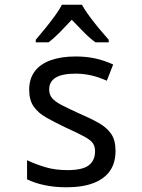

<svg xmlns="http://www.w3.org/2000/svg" viewBox="-20 -786 603 816"><path d="M262 10Q213 10 170 1Q127 -8 95 -24V-105Q129 -89 171 -76Q213 -63 267 -63Q332 -63 358 -84Q384 -105 384 -143Q384 -164 374.5 -177.5Q365 -191 338.5 -205.5Q312 -220 261 -243Q213 -266 177.5 -286Q142 -306 123 -333.5Q104 -361 104 -404Q104 -451 127.5 -482.5Q151 -514 195.5 -530Q240 -546 302 -546Q345 -546 383 -538Q421 -530 461 -512L434 -443Q395 -460 363.5 -466.5Q332 -473 301 -473Q244 -473 216.5 -456Q189 -439 189 -406Q189 -384 201.5 -369Q214 -354 242 -339.5Q270 -325 316 -304Q365 -283 399.5 -263.5Q434 -244 452.5 -217Q471 -190 471 -145Q471 -94 447.5 -60Q424 -26 377.5 -8Q331 10 262 10ZM132 -617Q150 -638 171.5 -664.5Q193 -691 212.5 -717.5Q232 -744 243 -766H328Q340 -744 360 -717Q380 -690 402 -663.5Q424 -637 442 -617V-606H386Q362 -623 336.5 -649Q311 -675 285 -702Q260 -675 234.5 -649Q209 -623 186 -606H132Z"/></svg>

Font: Noto Sans Mono SemiCondensed
Style: Regular
Weight: 400
Width: 4
Designer: Monotype Design Team
Foundry: Monotype Imaging Inc.
Version: Version 2.010